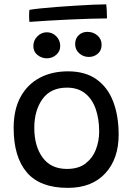

<svg xmlns="http://www.w3.org/2000/svg" viewBox="-20 -872 626 907"><path d="M300.5 15.5Q169 15.5 106.8 -57.5Q44.5 -130.5 44.5 -267.5Q44.5 -354 76.8 -413.5Q109 -473 166.8 -504Q224.5 -535 301.5 -535Q383 -535 436 -497.2Q489 -459.5 514.8 -392Q540.5 -324.5 540.5 -236Q540.5 -121.5 477.2 -53Q414 15.5 300.5 15.5ZM296.5 -74Q351 -74 384.2 -99.8Q417.5 -125.5 433 -165.8Q448.5 -206 448.5 -250.5Q448.5 -310.5 432 -357.5Q415.5 -404.5 381.8 -431.2Q348 -458 296.5 -458Q219.5 -458 180.8 -404.2Q142 -350.5 142 -267.5Q142 -182 181.2 -128Q220.5 -74 296.5 -74ZM400 -603Q373.5 -603 354.2 -620.2Q335 -637.5 335 -664Q335 -690 351.8 -705.8Q368.5 -721.5 393 -721.5Q420.5 -721.5 440.2 -704.5Q460 -687.5 460 -660.5Q460 -633.5 442 -618.2Q424 -603 400 -603ZM201.5 -596.5Q177 -596.5 157.2 -612.2Q137.5 -628 137.5 -654Q137.5 -681.5 156.8 -700.5Q176 -719.5 201 -719.5Q227.5 -719.5 246 -700.5Q264.5 -681.5 264.5 -654.5Q264.5 -629.5 245.5 -613Q226.5 -596.5 201.5 -596.5ZM485.5 -785Q453 -785 407.2 -783.5Q361.5 -782 309.8 -779.8Q258 -777.5 208.2 -774.5Q158.5 -771.5 119 -768.5Q117.5 -782.5 117.5 -797.8Q117.5 -813 119 -825.5Q136 -828.5 170.2 -832.2Q204.5 -836 248 -839.2Q291.5 -842.5 336 -845.2Q380.5 -848 419 -849.8Q457.5 -851.5 482 -851.5Q483 -844.5 484.2 -825Q485.5 -805.5 485.5 -785Z"/></svg>

Font: Grandstander
Style: Regular
Weight: 400
Designer: Tyler Finck
Foundry: Etcetera Type Co
Version: Version 1.200; ttfautohint (v1.8.3)